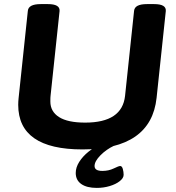

<svg xmlns="http://www.w3.org/2000/svg" viewBox="-20 -722 860 938"><path d="M383 8Q69 8 69 -210Q69 -218 69.5 -226.5Q70 -235 71 -244L116 -669Q119 -702 179 -702H214Q274 -702 271 -668L227 -254Q226 -248 226 -226Q226 -177 268.5 -150Q311 -123 396 -123Q577 -123 591 -254L635 -669Q638 -702 698 -702H733Q793 -702 790 -668L745 -244Q718 8 383 8ZM453 196Q404 196 377 177Q350 158 350 123Q350 96 367 69Q384 42 412.5 19Q441 -4 473 -17L537 -10Q499 8 470.5 37Q442 66 442 89Q442 113 480 113Q511 113 535.5 101Q560 89 567 89Q576 89 580 103.5Q584 118 584 132Q584 148 565 163Q546 178 516 187Q486 196 453 196Z"/></svg>

Font: Asap Expanded Expanded Regular
Style: Bold Italic
Weight: 700
Width: 7
Italic angle: -6°
Designer: Pablo Cosgaya
Foundry: Omnibus-Type
Version: Version 3.001; ttfautohint (v1.8.4.7-5d5b)